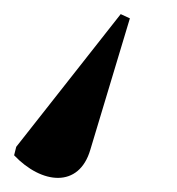

<svg xmlns="http://www.w3.org/2000/svg" viewBox="-97 -62 251 272"><path d="M74 -42 -74 146 -77 158C-38 199 15 205 31 150L87 -36Z"/></svg>

Font: Noto Serif Display SemiCondensed SemiBold
Style: Italic
Weight: 600
Width: 4
Italic angle: -12°
Designer: Monotype Design Team
Foundry: Monotype Imaging Inc.
Version: Version 2.009